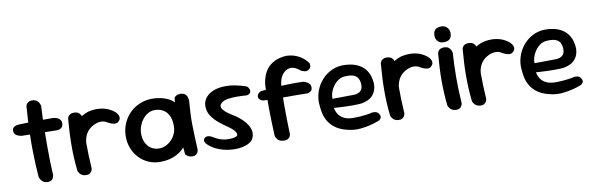

<svg xmlns="http://www.w3.org/2000/svg" viewBox="-48 -1076 4634 1502"><g transform="rotate(-10 2269.5 -325.0)"><path d="M239 0Q220 0 207.5 -7.5Q195 -15 188 -25Q181 -35 178 -43Q175 -51 175 -51Q171 -94 168.5 -148.5Q166 -203 165 -263.5Q164 -324 165.5 -385.5Q167 -447 170 -504.5Q173 -562 177 -611Q177 -611 178.5 -617.5Q180 -624 186 -632Q192 -640 203 -645.5Q214 -651 233 -650Q253 -648 264.5 -639.5Q276 -631 281.5 -620.5Q287 -610 289 -602.5Q291 -595 291 -595Q288 -556 286.5 -503.5Q285 -451 284 -391.5Q283 -332 283 -271Q283 -210 284.5 -152Q286 -94 289 -45Q289 -45 287.5 -38Q286 -31 281.5 -22Q277 -13 267 -6.5Q257 0 239 0ZM377 -386Q298 -387 227.5 -388.5Q157 -390 102 -391Q102 -391 93 -392.5Q84 -394 72.5 -398.5Q61 -403 51.5 -412Q42 -421 41 -437Q39 -451 44.5 -459.5Q50 -468 58 -472.5Q66 -477 72 -478.5Q78 -480 78 -480Q86 -482 107.5 -482.5Q129 -483 160 -484Q191 -485 227 -485.5Q263 -486 299 -486Q335 -486 367 -486Q367 -486 373.5 -485Q380 -484 389.5 -481.5Q399 -479 408.5 -473Q418 -467 424 -457Q430 -447 430 -432Q429 -414 421 -404Q413 -394 403 -390.5Q393 -387 385 -386.5Q377 -386 377 -386Z M535 -100Q520 -98 511 -107Q502 -116 498 -128Q494 -140 493 -150Q492 -160 492 -160Q487 -180 485 -191.5Q483 -203 483.5 -212Q484 -221 484.5 -232.5Q485 -244 486 -265Q490 -324 510.5 -369Q531 -414 567 -444Q603 -474 650 -488Q697 -498 735.5 -494.5Q774 -491 804.5 -477.5Q835 -464 857 -444Q857 -444 861.5 -439.5Q866 -435 871 -427Q876 -419 878.5 -409.5Q881 -400 878.5 -389.5Q876 -379 863 -368Q852 -358 837 -358.5Q822 -359 808.5 -364Q795 -369 786 -374Q777 -379 777 -379Q756 -393 728.5 -392.5Q701 -392 672 -378Q637 -361 616 -331.5Q595 -302 589 -261Q587 -237 585.5 -221Q584 -205 583 -193Q582 -181 582.5 -168Q583 -155 584 -135Q584 -135 580.5 -127Q577 -119 566.5 -111Q556 -103 535 -100ZM541 -1Q524 -2 512.5 -8.5Q501 -15 494 -24Q487 -33 484.5 -39Q482 -45 482 -45Q476 -99 473.5 -148Q471 -197 471 -245.5Q471 -294 473.5 -346Q476 -398 481 -458Q481 -458 482.5 -464.5Q484 -471 489 -479Q494 -487 505.5 -493Q517 -499 536 -499Q557 -498 568.5 -490Q580 -482 586 -471Q592 -460 593.5 -452Q595 -444 595 -444Q592 -395 590 -348.5Q588 -302 588 -254.5Q588 -207 589.5 -155.5Q591 -104 595 -45Q595 -45 593.5 -38Q592 -31 587 -22Q582 -13 571 -6.5Q560 0 541 -1Z M1139 -2Q1087 -1 1043.5 -19.5Q1000 -38 968 -71.5Q936 -105 918.5 -149Q901 -193 901 -243Q901 -297 920.5 -344Q940 -391 974 -425.5Q1008 -460 1053.5 -479.5Q1099 -499 1151 -500Q1226 -500 1280 -473.5Q1334 -447 1362.5 -391.5Q1391 -336 1391 -250Q1391 -200 1374 -155.5Q1357 -111 1325 -77Q1293 -43 1246 -23Q1199 -3 1139 -2ZM1144 -107Q1172 -107 1197.5 -119.5Q1223 -132 1243 -153Q1263 -174 1274.5 -201.5Q1286 -229 1286 -260Q1286 -311 1269.5 -344Q1253 -377 1224.5 -393Q1196 -409 1158 -409Q1131 -409 1106 -395Q1081 -381 1062.5 -357Q1044 -333 1033.5 -304Q1023 -275 1023 -244Q1023 -205 1038 -173.5Q1053 -142 1080 -124.5Q1107 -107 1144 -107ZM1389 -1Q1370 -1 1358 -7.5Q1346 -14 1340 -20.5Q1334 -27 1334 -27Q1327 -100 1323 -172Q1319 -244 1320.5 -319Q1322 -394 1329 -475Q1329 -475 1334 -481.5Q1339 -488 1351 -494Q1363 -500 1384 -499Q1405 -497 1416.5 -487.5Q1428 -478 1432 -465.5Q1436 -453 1437 -444Q1438 -435 1438 -435Q1434 -384 1431.5 -340Q1429 -296 1429.5 -251.5Q1430 -207 1432 -157Q1434 -107 1437 -46Q1437 -46 1436 -39Q1435 -32 1430.5 -23.5Q1426 -15 1416.5 -8Q1407 -1 1389 -1Z M1691 -85Q1748 -85 1759.5 -100.5Q1771 -116 1743 -146Q1731 -159 1710 -174Q1689 -189 1664.5 -206.5Q1640 -224 1617.5 -245Q1595 -266 1578.5 -291Q1562 -316 1557 -347Q1550 -390 1570 -424Q1590 -458 1634.5 -478Q1679 -498 1745.5 -497Q1812 -496 1898 -467Q1898 -467 1902.5 -464.5Q1907 -462 1911.5 -456Q1916 -450 1919.5 -441.5Q1923 -433 1921 -422Q1919 -413 1913.5 -408Q1908 -403 1901.5 -400.5Q1895 -398 1890.5 -397.5Q1886 -397 1886 -397Q1886 -397 1876.5 -398Q1867 -399 1851 -399.5Q1835 -400 1815 -400.5Q1795 -401 1774.5 -399.5Q1754 -398 1735.5 -395Q1717 -392 1703 -385Q1685 -375 1677.5 -363.5Q1670 -352 1674.5 -337.5Q1679 -323 1697.5 -305.5Q1716 -288 1751 -267Q1801 -237 1834 -202Q1867 -167 1878.5 -131.5Q1890 -96 1875 -61Q1864 -36 1834 -21Q1804 -6 1762.5 -1Q1721 4 1675 -2.5Q1629 -9 1585.5 -28Q1542 -47 1510 -80Q1510 -80 1507 -84Q1504 -88 1501 -94.5Q1498 -101 1498.5 -109Q1499 -117 1506 -125Q1513 -132 1522 -134Q1531 -136 1539 -134.5Q1547 -133 1552.5 -131Q1558 -129 1558 -129Q1558 -129 1569 -122.5Q1580 -116 1598.5 -106.5Q1617 -97 1641 -90.5Q1665 -84 1691 -85Z M2117 2Q2093 2 2079.5 -6Q2066 -14 2059 -25Q2052 -36 2050.5 -44Q2049 -52 2049 -52Q2046 -112 2044.5 -164.5Q2043 -217 2042.5 -265.5Q2042 -314 2042.5 -361.5Q2043 -409 2046 -458Q2053 -508 2070.5 -543.5Q2088 -579 2115 -601Q2142 -623 2175 -634.5Q2208 -646 2246 -648Q2286 -647 2318 -635Q2350 -623 2375 -603.5Q2400 -584 2416 -560Q2416 -560 2417.5 -554Q2419 -548 2418.5 -539.5Q2418 -531 2412.5 -522Q2407 -513 2392 -506Q2381 -501 2369.5 -503.5Q2358 -506 2350 -509.5Q2342 -513 2342 -513Q2322 -530 2301 -540.5Q2280 -551 2255 -548Q2220 -542 2196 -509.5Q2172 -477 2168 -421Q2165 -346 2164.5 -283.5Q2164 -221 2165.5 -162.5Q2167 -104 2169 -38Q2169 -38 2167.5 -32Q2166 -26 2161 -18Q2156 -10 2145.5 -4Q2135 2 2117 2ZM2399 -370Q2399 -355 2392 -347Q2385 -339 2377 -335.5Q2369 -332 2362.5 -331Q2356 -330 2356 -330Q2267 -332 2180 -331.5Q2093 -331 2011 -335Q2011 -335 2002 -337.5Q1993 -340 1984 -347Q1975 -354 1973 -366Q1972 -379 1976.5 -387Q1981 -395 1987.5 -400.5Q1994 -406 1999.5 -408Q2005 -410 2005 -410Q2049 -415 2089.5 -418.5Q2130 -422 2171 -424Q2212 -426 2255 -426.5Q2298 -427 2346 -425Q2346 -425 2354.5 -422Q2363 -419 2373.5 -413Q2384 -407 2392 -396.5Q2400 -386 2399 -370Z M2642 10Q2576 -2 2535.5 -28Q2495 -54 2473 -90Q2451 -126 2443.5 -166.5Q2436 -207 2435 -247Q2435 -294 2452.5 -340Q2470 -386 2504 -423Q2538 -460 2585.5 -481Q2633 -502 2691 -498Q2750 -494 2787.5 -475.5Q2825 -457 2846 -429.5Q2867 -402 2875.5 -371.5Q2884 -341 2885 -314Q2885 -265 2859 -230Q2833 -195 2777 -182Q2761 -178 2738 -177Q2715 -176 2688.5 -176Q2662 -176 2636.5 -177Q2611 -178 2590.5 -179Q2570 -180 2557 -181Q2544 -182 2544 -182Q2547 -158 2560.5 -135Q2574 -112 2600.5 -96.5Q2627 -81 2667 -79Q2705 -78 2735.5 -80.5Q2766 -83 2788 -86Q2810 -89 2821.5 -92Q2833 -95 2833 -95Q2833 -95 2838.5 -95Q2844 -95 2853 -94Q2862 -93 2871 -88Q2880 -83 2886 -71Q2893 -60 2892 -51Q2891 -42 2886.5 -36Q2882 -30 2878 -27Q2874 -24 2874 -24Q2874 -24 2853 -16Q2832 -8 2797.5 0.5Q2763 9 2722.5 13Q2682 17 2642 10ZM2545 -254 2722 -256Q2722 -256 2728.5 -257Q2735 -258 2745 -261Q2755 -264 2764.5 -271Q2774 -278 2780 -290Q2786 -302 2786 -321Q2786 -352 2775 -373Q2764 -394 2739 -403.5Q2714 -413 2669 -410Q2638 -408 2614 -390.5Q2590 -373 2573.5 -348Q2557 -323 2550 -297.5Q2543 -272 2545 -254Z M3019 -100Q3004 -98 2995 -107Q2986 -116 2982 -128Q2978 -140 2977 -150Q2976 -160 2976 -160Q2971 -180 2969 -191.5Q2967 -203 2967.5 -212Q2968 -221 2968.5 -232.5Q2969 -244 2970 -265Q2974 -324 2994.5 -369Q3015 -414 3051 -444Q3087 -474 3134 -488Q3181 -498 3219.5 -494.5Q3258 -491 3288.5 -477.5Q3319 -464 3341 -444Q3341 -444 3345.5 -439.5Q3350 -435 3355 -427Q3360 -419 3362.5 -409.5Q3365 -400 3362.5 -389.5Q3360 -379 3347 -368Q3336 -358 3321 -358.5Q3306 -359 3292.5 -364Q3279 -369 3270 -374Q3261 -379 3261 -379Q3240 -393 3212.5 -392.5Q3185 -392 3156 -378Q3121 -361 3100 -331.5Q3079 -302 3073 -261Q3071 -237 3069.5 -221Q3068 -205 3067 -193Q3066 -181 3066.5 -168Q3067 -155 3068 -135Q3068 -135 3064.5 -127Q3061 -119 3050.5 -111Q3040 -103 3019 -100ZM3025 -1Q3008 -2 2996.5 -8.5Q2985 -15 2978 -24Q2971 -33 2968.5 -39Q2966 -45 2966 -45Q2960 -99 2957.5 -148Q2955 -197 2955 -245.5Q2955 -294 2957.5 -346Q2960 -398 2965 -458Q2965 -458 2966.5 -464.5Q2968 -471 2973 -479Q2978 -487 2989.5 -493Q3001 -499 3020 -499Q3041 -498 3052.5 -490Q3064 -482 3070 -471Q3076 -460 3077.5 -452Q3079 -444 3079 -444Q3076 -395 3074 -348.5Q3072 -302 3072 -254.5Q3072 -207 3073.5 -155.5Q3075 -104 3079 -45Q3079 -45 3077.5 -38Q3076 -31 3071 -22Q3066 -13 3055 -6.5Q3044 0 3025 -1Z M3480 -1Q3463 -2 3451.5 -8.5Q3440 -15 3433 -24Q3426 -33 3423.5 -39Q3421 -45 3421 -45Q3415 -99 3412.5 -148Q3410 -197 3410 -245.5Q3410 -294 3412.5 -346Q3415 -398 3420 -458Q3420 -458 3421.5 -464.5Q3423 -471 3428 -479Q3433 -487 3444.5 -493Q3456 -499 3475 -499Q3496 -498 3507.5 -490Q3519 -482 3525 -471Q3531 -460 3532.5 -452Q3534 -444 3534 -444Q3531 -395 3529 -348.5Q3527 -302 3527 -254.5Q3527 -207 3528.5 -155.5Q3530 -104 3534 -45Q3534 -45 3532.5 -38Q3531 -31 3526 -22Q3521 -13 3510 -6.5Q3499 0 3480 -1ZM3480 -539Q3450 -538 3433 -556.5Q3416 -575 3416 -600Q3416 -634 3432.5 -649Q3449 -664 3480 -664Q3510 -664 3527 -645Q3544 -626 3544 -600Q3544 -584 3538.5 -570Q3533 -556 3519 -547.5Q3505 -539 3480 -539Z M3669 -100Q3654 -98 3645 -107Q3636 -116 3632 -128Q3628 -140 3627 -150Q3626 -160 3626 -160Q3621 -180 3619 -191.5Q3617 -203 3617.5 -212Q3618 -221 3618.5 -232.5Q3619 -244 3620 -265Q3624 -324 3644.5 -369Q3665 -414 3701 -444Q3737 -474 3784 -488Q3831 -498 3869.5 -494.5Q3908 -491 3938.5 -477.5Q3969 -464 3991 -444Q3991 -444 3995.5 -439.5Q4000 -435 4005 -427Q4010 -419 4012.5 -409.5Q4015 -400 4012.5 -389.5Q4010 -379 3997 -368Q3986 -358 3971 -358.5Q3956 -359 3942.5 -364Q3929 -369 3920 -374Q3911 -379 3911 -379Q3890 -393 3862.5 -392.5Q3835 -392 3806 -378Q3771 -361 3750 -331.5Q3729 -302 3723 -261Q3721 -237 3719.5 -221Q3718 -205 3717 -193Q3716 -181 3716.5 -168Q3717 -155 3718 -135Q3718 -135 3714.5 -127Q3711 -119 3700.5 -111Q3690 -103 3669 -100ZM3675 -1Q3658 -2 3646.5 -8.5Q3635 -15 3628 -24Q3621 -33 3618.5 -39Q3616 -45 3616 -45Q3610 -99 3607.5 -148Q3605 -197 3605 -245.5Q3605 -294 3607.5 -346Q3610 -398 3615 -458Q3615 -458 3616.5 -464.5Q3618 -471 3623 -479Q3628 -487 3639.5 -493Q3651 -499 3670 -499Q3691 -498 3702.5 -490Q3714 -482 3720 -471Q3726 -460 3727.5 -452Q3729 -444 3729 -444Q3726 -395 3724 -348.5Q3722 -302 3722 -254.5Q3722 -207 3723.5 -155.5Q3725 -104 3729 -45Q3729 -45 3727.5 -38Q3726 -31 3721 -22Q3716 -13 3705 -6.5Q3694 0 3675 -1Z M4247 10Q4181 -2 4140.5 -28Q4100 -54 4078 -90Q4056 -126 4048.5 -166.5Q4041 -207 4040 -247Q4040 -294 4057.5 -340Q4075 -386 4109 -423Q4143 -460 4190.5 -481Q4238 -502 4296 -498Q4355 -494 4392.5 -475.5Q4430 -457 4451 -429.5Q4472 -402 4480.5 -371.5Q4489 -341 4490 -314Q4490 -265 4464 -230Q4438 -195 4382 -182Q4366 -178 4343 -177Q4320 -176 4293.5 -176Q4267 -176 4241.5 -177Q4216 -178 4195.5 -179Q4175 -180 4162 -181Q4149 -182 4149 -182Q4152 -158 4165.5 -135Q4179 -112 4205.5 -96.5Q4232 -81 4272 -79Q4310 -78 4340.5 -80.5Q4371 -83 4393 -86Q4415 -89 4426.5 -92Q4438 -95 4438 -95Q4438 -95 4443.5 -95Q4449 -95 4458 -94Q4467 -93 4476 -88Q4485 -83 4491 -71Q4498 -60 4497 -51Q4496 -42 4491.5 -36Q4487 -30 4483 -27Q4479 -24 4479 -24Q4479 -24 4458 -16Q4437 -8 4402.5 0.5Q4368 9 4327.5 13Q4287 17 4247 10ZM4150 -254 4327 -256Q4327 -256 4333.5 -257Q4340 -258 4350 -261Q4360 -264 4369.5 -271Q4379 -278 4385 -290Q4391 -302 4391 -321Q4391 -352 4380 -373Q4369 -394 4344 -403.5Q4319 -413 4274 -410Q4243 -408 4219 -390.5Q4195 -373 4178.5 -348Q4162 -323 4155 -297.5Q4148 -272 4150 -254Z"/></g></svg>

Font: Sour Gummy Black Medium
Style: Regular
Weight: 500
Version: Version 1.000